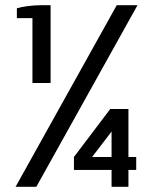

<svg xmlns="http://www.w3.org/2000/svg" viewBox="-20 -720 600 740"><path d="M410 -115V-213L335 -115ZM265 -115 405 -300H475V-115H505V-65H475V0H410V-65H265ZM510 -700 120 0H40L430 -700ZM175 -700V-400H105V-650H45V-688Q60 -693 87 -696.5Q114 -700 140 -700Z"/></svg>

Font: Cuprum
Style: Regular
Weight: 400
Designer: Jovanny Lemonad
Foundry: Jovanny Lemonad
Version: Version 1.002